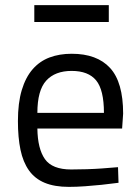

<svg xmlns="http://www.w3.org/2000/svg" viewBox="-20 -720 547 750"><path d="M258 -58Q286 -58 318.5 -59Q351 -60 378 -62Q410 -64 441 -67L443 -6Q409 -2 376 2Q347 5 313 7.5Q279 10 249 10Q193 10 154.5 -6Q116 -22 93 -54.5Q70 -87 60 -135Q50 -183 50 -247Q50 -318 65 -368Q80 -418 107.5 -449.5Q135 -481 173.5 -495.5Q212 -510 260 -510Q359 -510 410 -454.5Q461 -399 461 -276L457 -218H126Q127 -139 155.5 -98.5Q184 -58 258 -58ZM386 -279Q386 -369 355.5 -406Q325 -443 260 -443Q195 -443 160.5 -405Q126 -367 126 -279ZM114 -700H405V-634H114Z"/></svg>

Font: TitilliumText22L 400 wt
Style: 400 wt
Weight: 400
Designer: Campivisivi
Foundry: Campivisivi
Version: 1.000